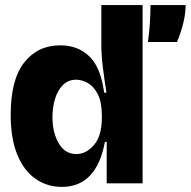

<svg xmlns="http://www.w3.org/2000/svg" viewBox="-20 -720 749 754"><path d="M223 14Q166 14 120.5 -17Q75 -48 48.5 -111Q22 -174 22 -270Q22 -407 75 -474.5Q128 -542 217 -542Q286 -542 331 -498.5Q376 -455 389 -356H398Q390 -406 384 -455Q378 -504 378 -545V-700H540V0H399V-163H392Q359 14 223 14ZM280 -115Q318 -115 349 -150.5Q380 -186 380 -259V-266Q380 -317 365 -348Q350 -379 326.5 -393Q303 -407 279 -407Q248 -407 227 -386Q206 -365 196 -331.5Q186 -298 186 -259Q186 -200 210.5 -157.5Q235 -115 280 -115ZM561 -555Q566 -590 568.5 -628Q571 -666 571 -700H709Q709 -637 675 -555Z"/></svg>

Font: Bricolage Grotesque 48pt ExtraBold
Style: Regular
Weight: 800
Designer: Mathieu Triay
Foundry: Atelier Triay
Version: Version 1.000; ttfautohint (v1.8.4.7-5d5b);gftools[0.9.32]